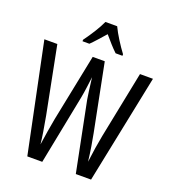

<svg xmlns="http://www.w3.org/2000/svg" viewBox="-165 -1063 1049 1183"><g transform="rotate(20 359.5 -471.5)"><path d="M398 -943H321C302 -900 265 -842 229 -793V-783H274C298 -806 329 -842 360 -877C390 -842 418 -809 446 -783H491V-793C458 -837 419 -898 398 -943ZM716 -714H631L543 -276C533 -225 523 -162 515 -97C507 -166 497 -223 487 -275L400 -714H321L232 -274C222 -220 211 -155 203 -97C199 -140 188 -205 175 -276L89 -714H4L152 0H250L340 -456C349 -501 354 -552 360 -595C368 -527 375 -479 379 -455L470 0H570Z"/></g></svg>

Font: Noto Sans Telugu ExtraCondensed
Style: Regular
Weight: 400
Width: 2
Designer: Jelle Bosma - Monotype Design Team
Foundry: Monotype Imaging Inc.
Version: Version 2.005